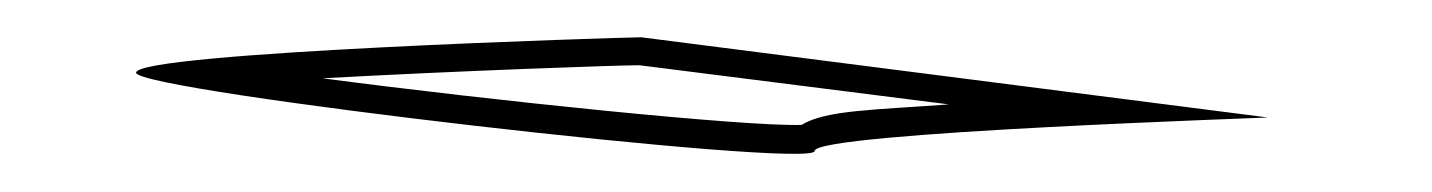

<svg xmlns="http://www.w3.org/2000/svg" viewBox="-20 17 768 103"><path d="M53 56C53 66 417 108 417 98C417 88 667 80 660 80L324 37C316 37 53 45 53 56ZM153 59C226 55 311 52 323 52L489 73C449 76 423 76 410 84C380 85 244 71 153 59Z"/></svg>

Font: Ampere
Style: OuLn
Weight: 400
Version: Version 1